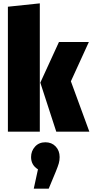

<svg xmlns="http://www.w3.org/2000/svg" viewBox="-20 -784 552 1143"><path d="M217 -764V0H27V-744ZM509 -534 402 -300 512 0H315L220 -292L331 -534ZM335 151Q335 171 330 188.5Q325 206 312 238L270 339H181L206 224Q165 199 165 151Q165 115 188.5 89Q212 63 250 63Q288 63 311.5 88Q335 113 335 151Z"/></svg>

Font: Fira Sans Extra Condensed Black
Style: Regular
Weight: 900
Width: 1
Designer: Carrois Corporate & Edenspiekermann AG
Foundry: Carrois Corporate GbR & Edenspiekermann AG
Version: Version 4.203